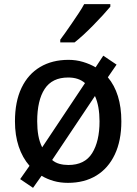

<svg xmlns="http://www.w3.org/2000/svg" viewBox="-20 -869 657 924"><path d="M139 35 77 -7 122 -71Q88 -110 70 -164Q52 -218 52 -285Q52 -380 83.5 -446Q115 -512 173 -546.5Q231 -581 310 -581Q346 -581 379.5 -571Q413 -561 440 -545L477 -601L541 -558L499 -497Q531 -459 547.5 -406Q564 -353 564 -285Q564 -192 532.5 -125.5Q501 -59 443.5 -24Q386 11 307 11Q270 11 238.5 2Q207 -7 180 -23ZM309 -75Q388 -75 423.5 -132Q459 -189 459 -285Q459 -321 453.5 -352Q448 -383 437 -407L231 -99Q246 -86 266 -80.5Q286 -75 309 -75ZM183 -160 389 -469Q359 -496 308 -496Q231 -496 195 -441Q159 -386 159 -285Q159 -248 164.5 -217Q170 -186 183 -160ZM270 -665V-678Q279 -690 294 -711Q309 -732 326 -757Q343 -782 359 -806Q375 -830 385 -849H511V-837Q497 -820 475.5 -796.5Q454 -773 429 -747.5Q404 -722 380.5 -700.5Q357 -679 339 -665Z"/></svg>

Font: Menbere
Style: Regular
Weight: 400
Designer: Aleme Tadesse
Foundry: Sorkin Type Co
Version: Version 1.000